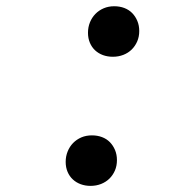

<svg xmlns="http://www.w3.org/2000/svg" viewBox="-20 -588 627 618"><path d="M191.4 -66.9Q191.4 -85 197.8 -100.6Q204.1 -116.2 215.3 -127.7Q226.6 -139.2 241.9 -145.8Q257.3 -152.3 275.9 -152.3Q293.5 -152.3 308.3 -146.7Q323.2 -141.1 333.7 -130.4Q344.2 -119.6 350.3 -105Q356.4 -90.3 356.4 -72.8Q356.4 -54.2 349.9 -39.1Q343.3 -23.9 332 -12.9Q320.8 -2 305.2 4.2Q289.6 10.3 271.5 10.3Q254.4 10.3 239.7 4.9Q225.1 -0.5 214.4 -10.5Q203.6 -20.5 197.5 -34.9Q191.4 -49.3 191.4 -66.9ZM263.2 -482.4Q263.2 -500.5 269.5 -516.1Q275.9 -531.7 287.1 -543.2Q298.3 -554.7 313.7 -561.3Q329.1 -567.9 347.7 -567.9Q365.2 -567.9 380.1 -562.3Q395 -556.6 405.5 -545.9Q416 -535.2 422.1 -520.5Q428.2 -505.9 428.2 -488.3Q428.2 -469.7 421.6 -454.6Q415 -439.5 403.8 -428.5Q392.6 -417.5 377 -411.4Q361.3 -405.3 343.3 -405.3Q326.2 -405.3 311.5 -410.6Q296.9 -416 286.1 -426Q275.4 -436 269.3 -450.4Q263.2 -464.8 263.2 -482.4Z"/></svg>

Font: TypoPRO Roboto Mono
Style: Italic
Weight: 500
Designer: Google
Version: Version 2.000986; 2015; ttfautohint (v1.3)